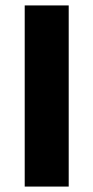

<svg xmlns="http://www.w3.org/2000/svg" viewBox="-20 -687 344 707"><path d="M71 0V-667H233V0Z"/></svg>

Font: Maven Pro
Style: Bold
Weight: 700
Designer: Joe Prince
Foundry: Joe Prince
Version: Version 2.103